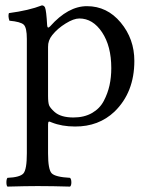

<svg xmlns="http://www.w3.org/2000/svg" viewBox="-20 -462 559 716"><path d="M174.8 -331.1Q158.7 -311 159.2 -287.1V-105Q159.2 -78.6 163.3 -68.8Q167.5 -59.1 183.1 -44.9Q206.5 -23.9 253.9 -23.9Q293.9 -23.9 323 -40.5Q352.1 -57.1 366.9 -85.4Q381.8 -113.8 388.4 -143.8Q395 -173.8 395 -208Q395 -290 360.6 -341.6Q326.2 -393.1 275.9 -393.1Q254.9 -393.1 224.9 -374.5Q194.8 -356 174.8 -331.1ZM155.8 -368.2Q156.7 -353 167 -363.8Q233.9 -439 304.2 -439Q379.4 -439 430.2 -377.9Q481 -316.9 481 -234.9Q481 -117.7 407.2 -45.9Q348.1 10.3 259.8 9.8Q210.9 9.8 172.9 -5.4Q165 -9.3 162.1 -8.3Q159.2 -7.3 159.2 2V109.9Q159.2 169.9 172.6 184.1Q186 198.2 241.2 201.2Q246.1 206.1 246.1 218Q246.1 230 241.2 233.9Q175.3 231.9 120.1 231.9Q78.1 231.9 7.8 233.9Q3.9 230 3.9 218Q3.9 206.1 7.8 201.2Q54.7 199.2 67.4 184.6Q80.1 169.9 80.1 109.9V-316.9Q80.1 -358.9 68.6 -369.9Q57.1 -380.9 15.1 -384.8Q9.3 -401.9 13.2 -413.1Q87.4 -422.9 136.2 -441.9Q144 -441.9 147.9 -434.1Q152.8 -422.4 155.8 -368.2Z"/></svg>

Font: Linux Libertine O
Style: Regular
Weight: 400
Designer: Philipp H. Poll
Foundry: Philipp H. Poll
Version: Version 5.3.0